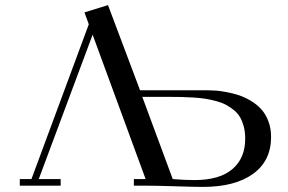

<svg xmlns="http://www.w3.org/2000/svg" viewBox="-20 -732 1134 757"><path d="M58.1 0V-25.9H104L330.1 -636.2L313 -683.1L405.8 -711.9L532.2 -376H800.8Q815.4 -376 831.8 -374.8Q848.1 -373.5 873.3 -368.9Q898.4 -364.3 921.4 -356.7Q944.3 -349.1 968.3 -335Q992.2 -320.8 1009.5 -302Q1026.9 -283.2 1037.8 -254.9Q1048.8 -226.6 1048.8 -191.9Q1048.8 -98.1 977.8 -46.6Q906.7 4.9 779.8 4.9Q746.6 4.9 669.7 2.4Q592.8 0 554.2 0H507.8V-25.9H554.2L345.2 -595.2L132.8 -25.9H219.2V0ZM541 -350.1 661.1 -25.9Q710 -22 746.1 -22Q845.7 -22 896.2 -65.2Q946.8 -108.4 946.8 -185.1Q946.8 -210.9 941.2 -232.4Q935.5 -253.9 926.5 -269.8Q917.5 -285.6 901.9 -298.1Q886.2 -310.5 870.8 -318.8Q855.5 -327.1 832.8 -333.3Q810.1 -339.4 790.8 -342.5Q771.5 -345.7 744.1 -347.4Q716.8 -349.1 696 -349.6Q675.3 -350.1 646 -350.1Z"/></svg>

Font: Dehuti Alt
Style: Bold
Weight: 700
Version: Version 1.2